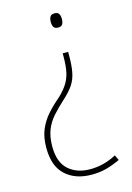

<svg xmlns="http://www.w3.org/2000/svg" viewBox="-113 -594 584 848"><g transform="rotate(-15 179.0 -170.5)"><path d="M238 -340Q238 -294 232 -263Q226 -232 210 -208Q194 -184 164 -157Q133 -129 110 -103Q87 -77 74.5 -45.5Q62 -14 62 30Q62 102 100 136Q138 170 199 170Q261 170 319 139L330 163Q296 179 265.5 187Q235 195 199 195Q125 195 80 154Q35 113 35 29Q35 -20 50 -55Q65 -90 90 -118Q115 -146 148 -174Q173 -198 187 -220.5Q201 -243 207 -271Q213 -299 213 -341V-356H238ZM249 -504Q249 -490 244 -480.5Q239 -471 224 -471Q208 -471 203 -480Q198 -489 198 -503Q198 -517 203 -526.5Q208 -536 224 -536Q239 -536 244 -526.5Q249 -517 249 -504Z"/></g></svg>

Font: Noto Sans SemiCondensed Thin
Style: Regular
Weight: 100
Width: 4
Designer: Monotype Design Team
Foundry: Monotype Imaging Inc.
Version: Version 2.013; ttfautohint (v1.8.4.7-5d5b)